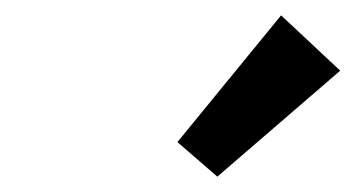

<svg xmlns="http://www.w3.org/2000/svg" viewBox="-20 -845 463 250"><path d="M211 -660 346 -825 423 -753 263 -615Z"/></svg>

Font: Fz Poppins Med
Style: Italic
Weight: 500
Italic angle: -10°
Designer: Ninad Kale (Devanagari), Jonny Pinhorn (Latin)
Foundry: Indian Type Foundry
Version: Vit hóa bi Vntype.Com & FontZin.Com